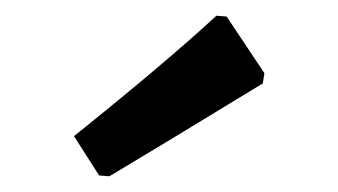

<svg xmlns="http://www.w3.org/2000/svg" viewBox="-20 -744 429 244"><path d="M255 -724 268 -723 316 -651 314 -638Q168 -549 119 -520L106 -521L74 -571Q190 -664 255 -724Z"/></svg>

Font: Alegreya Sans SC
Style: Bold
Weight: 700
Designer: Juan Pablo del Peral
Foundry: Huerta Tipografica
Version: Version 2.007